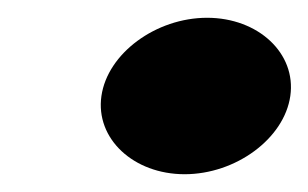

<svg xmlns="http://www.w3.org/2000/svg" viewBox="-20 -447 347 216"><path d="M94.1 -339C87.2 -291 130.2 -251 187.7 -251C245.2 -251 299.7 -291 306.6 -339C313.5 -387 270.5 -427 213 -427C155.5 -427 101 -387 94.1 -339Z"/></svg>

Font: Blink
Style: WideObl
Weight: 400
Designer: Mew Too
Foundry: Cannot Into Space Fonts
Version: Version 001.000